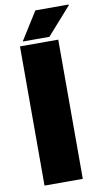

<svg xmlns="http://www.w3.org/2000/svg" viewBox="-98 -932 527 978"><g transform="rotate(-10 166.0 -443.5)"><path d="M50 0V-720H248V0ZM68 -742 159 -887H330L332 -884L206 -742Z"/></g></svg>

Font: Chivo Medium Black
Style: Regular
Weight: 900
Version: Version 2.002